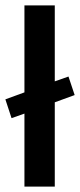

<svg xmlns="http://www.w3.org/2000/svg" viewBox="-29 -695 298 715"><path d="M175 0H62V-272L14 -255L-9 -325L62 -351V-675H175V-392L226 -410L249 -341L175 -314Z"/></svg>

Font: Gemunu Libre
Style: Bold
Weight: 700
Designer: Puspanada Ekanayake, Sola Matas, Pathum Egodawatta, Kosala Senevirathne
Foundry: mooniak
Version: Version 1.100